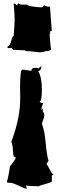

<svg xmlns="http://www.w3.org/2000/svg" viewBox="-20 -1259 387 1242"><path d="M145.5 -1229.5 153.8 -1229Q160.6 -1221.2 193.8 -1216.6Q227.1 -1211.9 241.5 -1211.9Q255.9 -1211.9 257.8 -1213.6Q259.8 -1215.3 260.3 -1218.8Q260.7 -1222.2 264.6 -1224.6Q264.6 -1224.6 289.6 -1215.3L303.2 -1216.8L314.9 -1059.6Q304.7 -1057.6 299.8 -1050.8L306.2 -1047.4Q306.2 -1046.4 300.8 -1035.6Q302.2 -1023.9 304.7 -989.5Q307.1 -955.1 311 -936.5L287.1 -927.7Q285.6 -927.7 282.7 -929.7Q254.9 -920.4 234.9 -920.4L172.9 -927.7H159.2Q144.5 -927.7 139.2 -933.6L65.4 -936.5Q59.6 -949.2 51.8 -949.2Q43.9 -949.2 35.2 -947.3L23.4 -955.6Q31.7 -956.1 38.6 -963.6Q45.4 -971.2 46.9 -980.5Q46.9 -979 48.1 -979Q49.3 -979 54.7 -1002.4Q60.1 -1025.9 67.4 -1025.9H68.4Q74.7 -1105.5 74.7 -1135Q74.7 -1164.6 68.4 -1236.3H71.3Q80.1 -1236.3 85.4 -1225.6Q93.3 -1226.6 95.5 -1232.4Q97.7 -1238.3 98.1 -1239.3Q103.5 -1229 127.9 -1229ZM125 -809.1 183.6 -800.8V-804.2Q183.6 -820.8 213.9 -820.8L227.1 -818.4L227.5 -814.9L247.6 -832V-826.7Q247.6 -804.7 227.5 -798.3Q251 -758.3 251 -679.9Q251 -601.6 235.8 -601.6Q236.8 -601.1 242.4 -596.4Q248 -591.8 252 -591.8L259.3 -592.8Q247.6 -564.9 247.6 -546.9L257.8 -558.1Q256.3 -549.3 256.3 -542.7Q256.3 -536.1 264.6 -526.9L266.6 -512.7Q266.6 -501.5 259.5 -483.4Q252.4 -465.3 251 -457Q268.1 -417.5 275.4 -335.9Q282.7 -254.4 293.9 -219.7L280.8 -198.2Q288.1 -189 301 -164.1Q314 -139.2 324.7 -128.4L314.9 -123.5L315.9 -85Q308.6 -77.6 273.9 -68.8Q239.3 -60.1 228.5 -53.7Q219.7 -55.2 191.7 -55.2Q163.6 -55.2 149.4 -60.1L152.8 -37.6Q136.2 -40 98.6 -58.6Q61 -77.1 43 -77.1L29.3 -76.2L24.9 -84Q37.6 -128.4 43.9 -182.1Q81.1 -227.1 81.1 -238.3L80.1 -241.7L68.4 -248Q64.9 -259.8 63.2 -292.2Q61.5 -324.7 53.2 -341.8Q112.3 -498 110.8 -627.9L109.9 -696.3Q109.9 -809.1 125 -809.1Z"/></svg>

Font: Butcherman
Style: Regular
Weight: 400
Version: Version 001.003